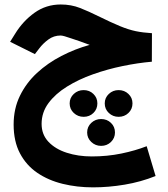

<svg xmlns="http://www.w3.org/2000/svg" viewBox="-20 -494 744 852"><path d="M654.3 -346.7 653.8 -220.2Q591.8 -214.8 524.2 -200.9Q456.5 -187 392.6 -164.3Q328.6 -141.6 277.1 -109.6Q225.6 -77.6 195.1 -36.4Q164.6 4.9 164.6 55.7Q164.6 103 195.1 135.3Q225.6 167.5 276.1 183.8Q326.7 200.2 387.2 200.2Q456.1 200.2 518.6 187.3Q581.1 174.3 630.9 154.8L670.4 287.1Q604.5 313.5 533.2 325.4Q461.9 337.4 392.6 337.4Q321.8 337.4 258.1 321.8Q194.3 306.2 145.5 272.9Q96.7 239.7 68.6 186.5Q40.5 133.3 40.5 58.6Q40.5 -11.7 68.4 -68.8Q96.2 -126 144 -170.2Q191.9 -214.4 252.4 -245.6Q313 -276.9 377.9 -294.9Q358.4 -302.7 333.7 -311Q309.1 -319.3 295.9 -323.7Q260.3 -336.4 249 -336.4Q218.8 -336.4 194.8 -318.8Q170.9 -301.3 154.3 -279.3L134.8 -253.9L24.9 -308.6L46.9 -343.8Q81.5 -400.4 133.1 -437.3Q184.6 -474.1 249.5 -474.1Q295.9 -474.1 335.4 -458.5Q375 -442.9 415 -422.9Q474.6 -393.6 512.7 -377.9Q550.8 -362.3 582.5 -355.7Q614.3 -349.1 654.3 -346.7ZM567.9 -35.2Q567.9 -9.8 550 7.3Q532.2 24.4 506.3 24.4Q481 24.4 462.9 7.3Q444.8 -9.8 444.8 -35.2Q444.8 -60.1 462.9 -77.1Q481 -94.2 506.3 -94.2Q532.2 -94.2 550 -77.1Q567.9 -60.1 567.9 -35.2ZM412.1 -35.2Q412.1 -9.8 394.5 7.3Q377 24.4 351.1 24.4Q325.7 24.4 307.4 7.3Q289.1 -9.8 289.1 -35.2Q289.1 -60.1 307.4 -77.1Q325.7 -94.2 351.1 -94.2Q377 -94.2 394.5 -77.1Q412.1 -60.1 412.1 -35.2ZM490.2 93.8Q490.2 118.7 472.4 136Q454.6 153.3 428.7 153.3Q403.3 153.3 385 136Q366.7 118.7 366.7 93.8Q366.7 68.4 385 51.3Q403.3 34.2 428.7 34.2Q454.6 34.2 472.4 51.3Q490.2 68.4 490.2 93.8Z"/></svg>

Font: Vazirmatn RD ExtraBold
Style: Regular
Weight: 800
Designer: Saber Rastikerdar
Foundry: Saber Rastikerdar
Version: Version 32.102